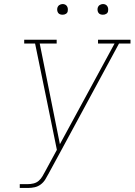

<svg xmlns="http://www.w3.org/2000/svg" viewBox="-20 -932 667 952"><path d="M78 0V-19H118Q132 -19 146.5 -22.5Q161 -26 172 -35.5Q183 -45 190.5 -58Q198 -71 205 -84L262 -189L239 -302L210 -444L154 -716H100V-735H261V-716H177L277 -217L548 -716H466V-735H627V-716H570L272 -165L223 -75Q223 -75 223 -75Q223 -75 223 -75V-74L222 -73Q214 -58 205 -43Q196 -28 182 -17.5Q168 -7 151.5 -3.5Q135 0 118 0ZM490 -859Q484 -859 478 -861Q472 -863 468.5 -868Q465 -873 464 -879Q463 -885 464 -891Q465 -896 467.5 -900Q470 -904 473.5 -906.5Q477 -909 481.5 -910.5Q486 -912 490 -912Q497 -912 502.5 -909.5Q508 -907 511.5 -902Q515 -897 516 -891Q517 -885 516 -879Q516 -874 513.5 -870Q511 -866 507 -863.5Q503 -861 499 -860Q495 -859 490 -859ZM290 -859Q284 -859 278 -861Q272 -863 268.5 -868Q265 -873 264 -879Q263 -885 264 -891Q265 -896 267.5 -900Q270 -904 273.5 -906.5Q277 -909 281.5 -910.5Q286 -912 290 -912Q297 -912 302.5 -909.5Q308 -907 311.5 -902Q315 -897 316 -891Q317 -885 316 -879Q316 -874 313.5 -870Q311 -866 307 -863.5Q303 -861 299 -860Q295 -859 290 -859Z"/></svg>

Font: Iosevka Slab Thin Extended
Style: Italic
Weight: 100
Width: 7
Italic angle: -9°
Monospace: yes
Designer: Belleve Invis
Foundry: Belleve Invis
Version: Version 11.1.0; ttfautohint (v1.8.3)